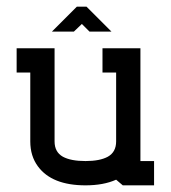

<svg xmlns="http://www.w3.org/2000/svg" viewBox="-20 -557 513 577"><path d="M315 -462 240 -537H211L136 -462H202L226 -485L249 -462ZM443 0V-73H402V-412H288V-339H329V-132Q329 -100 304 -86Q280 -73 237 -73Q193 -73 169 -86Q144 -100 144 -132V-412H30V-339H71V-132Q71 -88 94 -57Q136 0 237 0Q291 0 329 -17L349 0Z"/></svg>

Font: Venice Serif Bold
Style: Regular
Weight: 700
Designer: Bruno Pierini
Foundry: Unio | Creative Solutions
Version: Version 1.000;PS 001.000;hotconv 1.0.70;makeotf.lib2.5.58329